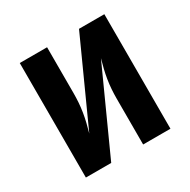

<svg xmlns="http://www.w3.org/2000/svg" viewBox="-124 -637 748 755"><g transform="rotate(-30 250.0 -260.0)"><path d="M58 0V-520H182V-312Q182 -291 180.5 -269.5Q179 -248 175.5 -226.5Q172 -205 167 -184.5Q162 -164 156 -143L327 -520H442V0H318V-208Q318 -229 319.5 -250.5Q321 -272 324.5 -293.5Q328 -315 333 -335.5Q338 -356 344 -377L173 0Z"/></g></svg>

Font: Iosevka SS04 Extrabold
Style: Regular
Weight: 800
Monospace: yes
Designer: Belleve Invis
Foundry: Belleve Invis
Version: Version 19.0.0; ttfautohint (v1.8.4)